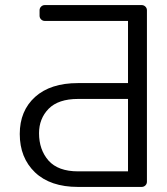

<svg xmlns="http://www.w3.org/2000/svg" viewBox="-20 -737 657 757"><path d="M117.9 -57.5Q57.9 -115.1 57.9 -208.8Q57.9 -300.1 118.3 -354.8Q179 -409.4 287.6 -409.4H484.7V-654.5H156.6Q148.1 -654.5 142 -660.5Q136 -666.5 136 -675.1V-696.4Q136 -704.9 142 -710.9Q148.1 -717 156.6 -717H538.4Q547.2 -717 553.3 -710.9Q559.3 -704.9 559.3 -696.4V-20.6Q559.3 -12.1 553.3 -6Q547.2 0 538.4 0H287.6Q178.3 0 117.9 -57.5ZM171.2 -104Q209.2 -61.4 287.6 -61.4H484.7V-346.9H287.6Q209.9 -346.9 171.5 -307.9Q133.9 -269.2 133.9 -211.6Q133.9 -147 171.2 -104Z"/></svg>

Font: DeltaSans Light
Style: Regular
Weight: 300
Designer: Rasmus Andersson
Foundry: rsms
Version: Version 3.012